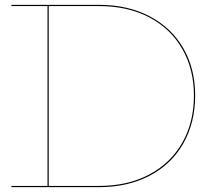

<svg xmlns="http://www.w3.org/2000/svg" viewBox="-20 -772 877 792"><path d="M785 -378Q785 -267 736.5 -181Q688 -95 598 -47.5Q508 0 388 0H27V-5H176V-747H27V-752H388Q508 -752 598 -704.5Q688 -657 736.5 -572.5Q785 -488 785 -378ZM780 -378Q780 -486 732 -570Q684 -654 595.5 -700.5Q507 -747 388 -747H181V-5H388Q507 -5 595.5 -52Q684 -99 732 -183.5Q780 -268 780 -378Z"/></svg>

Font: Hepta Slab Hairline
Style: Regular
Weight: 400
Designer: Michael LaGattuta
Foundry: Michael LaGattuta
Version: Version 1.100; ttfautohint (v1.8) -l 8 -r 50 -G 200 -x 14 -D